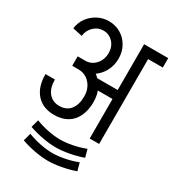

<svg xmlns="http://www.w3.org/2000/svg" viewBox="-207 -761 1008 1111"><g transform="rotate(30 297.0 -205.5)"><path d="M281 -483Q281 -525 255 -553Q229 -581 190 -581V-644Q235 -644 270.5 -623Q306 -602 326.5 -565.5Q347 -529 347 -483ZM96 -491 32 -505Q37 -545 59.5 -576Q82 -607 116.5 -625.5Q151 -644 191 -644V-581Q154 -581 127 -555Q100 -529 96 -491ZM274 -264V-324H490V-264ZM284 -194Q284 -246 253.5 -280Q223 -314 176 -314V-374Q225 -374 263.5 -350.5Q302 -327 324.5 -286.5Q347 -246 347 -194ZM186 -15Q110 -15 67.5 -62.5Q25 -110 25 -195H88Q88 -139 114 -107Q140 -75 186 -75ZM186 -15V-75Q233 -75 258.5 -107Q284 -139 284 -195H347Q347 -139 328 -98.5Q309 -58 273 -36.5Q237 -15 186 -15ZM135 -314V-377H186V-314ZM185 -314V-377Q226 -377 253.5 -407.5Q281 -438 281 -484H347Q347 -436 325.5 -397.5Q304 -359 267.5 -336.5Q231 -314 185 -314ZM433 0V-630H496V0ZM455 -567V-630H594V-567ZM287 143V91Q323 91 367 82.5Q411 74 452 58L466 110Q420 126 372.5 134.5Q325 143 287 143ZM287 143Q249 143 201.5 134.5Q154 126 108 110L122 58Q163 74 207 82.5Q251 91 287 91ZM287 233V181Q323 181 367 172.5Q411 164 452 148L466 200Q420 216 372.5 224.5Q325 233 287 233ZM287 233Q249 233 201.5 224.5Q154 216 108 200L122 148Q163 164 207 172.5Q251 181 287 181Z"/></g></svg>

Font: Akshar Light Light
Style: Regular
Weight: 300
Version: Version 1.100